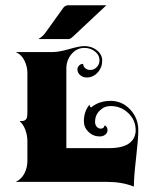

<svg xmlns="http://www.w3.org/2000/svg" viewBox="-20 -684 567 722"><path d="M124 -537.1Q140.9 -546.1 152.8 -563.7L217.8 -654.3Q220.2 -658.2 225.2 -661.1Q230.2 -664.1 234.4 -664.1H379.9L254.9 -546.9Q244.4 -537.1 238.3 -537.1ZM39.1 0Q61.3 -10.5 72.1 -32.5Q83 -54.4 83 -78.1V-152.3Q83 -176.3 74.7 -197.3Q66.4 -218.3 53.5 -228.5Q62.7 -228.5 67.3 -229.2Q71.8 -230 76 -233.4Q80.3 -236.8 81.7 -243.9Q83 -251 83 -263.7V-410.2Q83 -433.3 72 -456.1Q61 -478.8 39.1 -488.3H178.5Q201.9 -488.3 240.5 -499.5Q279.1 -510.7 297.1 -510.7Q325 -510.7 344.6 -494.8Q364.3 -478.8 364.3 -456.1Q364.3 -429.9 347.2 -411.3Q330.1 -392.6 306.2 -392.6Q291.7 -392.6 281.5 -401.5Q271.2 -410.4 271.2 -423.1Q271.2 -431.6 277.5 -437.7Q283.7 -443.8 292.7 -443.8Q292.7 -434.3 300.5 -427.6Q308.3 -420.9 319.3 -420.9Q333.7 -420.9 344 -431.6Q354.2 -442.4 354.2 -457.5Q354.2 -476.6 337.5 -490.2Q320.8 -503.9 297.1 -503.9Q269 -503.9 249.3 -481Q229.5 -458 229.5 -425.8V-127H392.6Q411.9 -127 427.5 -130Q443.1 -133.1 453.1 -137.7Q463.1 -142.3 470.5 -148.9Q477.8 -155.5 481.4 -161.5Q485.1 -167.5 487.3 -174.7Q489.5 -181.9 489.9 -185.9Q490.2 -189.9 490.2 -194.3Q490.2 -231.9 462.6 -258.5Q435.1 -285.2 396 -285.2Q371.8 -285.2 354.6 -267.8Q337.4 -250.5 337.4 -225.6Q337.4 -214.8 343.8 -207.5Q350.1 -200.2 358.9 -200.2Q364.7 -200.2 368.7 -203.5Q372.6 -206.8 372.6 -211.9Q377.4 -211.9 380.9 -206.8Q384.3 -201.7 384.3 -194.3Q384.3 -184.6 375.9 -177.7Q367.4 -170.9 355.5 -170.9Q330.6 -170.9 313 -187.7Q295.4 -204.6 295.4 -228.5Q295.4 -264.6 316.7 -290.8Q316.7 -283.4 322.5 -279.8Q352.1 -304.7 396 -304.7Q439 -304.7 469.5 -272.3Q500 -240 500 -194.3Q500 -161.1 491.7 -89.6Q483.4 -18.1 483.4 17.6Q438.7 0 384.8 0Z"/></svg>

Font: Agreloy
Style: Medium
Weight: 400
Designer: gluk
Foundry: gluk
Version: Version 0.27